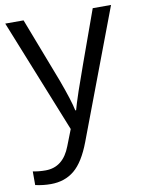

<svg xmlns="http://www.w3.org/2000/svg" viewBox="-87 -596 677 897"><g transform="rotate(-10 252.0 -147.5)"><path d="M1 -535.2H87.9L205.1 -230Q243.7 -125.5 252.9 -79.1H256.8Q263.2 -104 283.4 -164.3Q303.7 -224.6 416 -535.2H502.9L272.9 74.2Q238.8 164.6 193.1 202.4Q147.5 240.2 81.1 240.2Q43.9 240.2 7.8 231.9V167Q34.7 172.9 67.9 172.9Q151.4 172.9 187 79.1L216.8 2.9Z"/></g></svg>

Font: Sahel FD
Style: FD
Weight: 400
Foundry: Saber Rastikerdar (saber.rastikerdar@gmail.com)
Version: Version 3.3.1